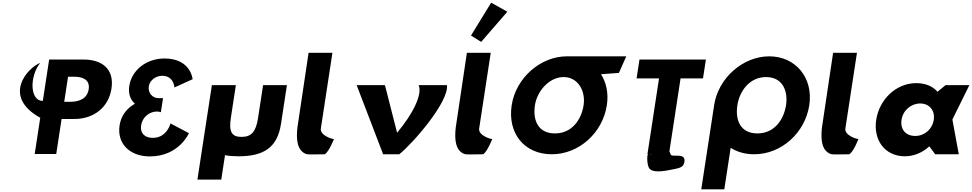

<svg xmlns="http://www.w3.org/2000/svg" viewBox="-20 -1145 7214 1425"><path d="M456.6 -389.5 485.1 -575.6H530.1C593 -575.6 649.3 -554.4 638.2 -482.1C627.3 -410.7 564.6 -389.5 501.7 -389.5ZM278.7 -271 237.5 -1.9H397.3L437.1 -262H533.1C670 -262 785.2 -342.7 807.3 -487.2C829.6 -632.6 737.5 -703.1 600.7 -703.1H344.8L297.8 -396.2C202 -394.8 197 -576.7 278.6 -678C187.1 -645 -9.2 -430.2 278.7 -271Z M1274.4 -495.8 1409.5 -557C1409.5 -557 1397.4 -710.9 1201 -710.9C1067.6 -710.9 957.7 -625.9 939.5 -506.9C930.6 -449.1 947.7 -404.9 981.4 -375.1C921.9 -342 878.8 -288.4 867.5 -214.5C847 -80.2 941.9 15.9 1092.4 15.9C1308.3 15.9 1382.3 -156.7 1382.3 -156.7L1245.4 -228.9C1245.4 -228.9 1219.7 -121.8 1114.3 -121.8C1055.6 -121.8 1018.2 -155 1027.3 -214.5C1036.6 -274.8 1088.1 -317.3 1144.2 -317.3C1161.2 -317.3 1174 -312.2 1174 -312.2L1190 -416.8H1155.2C1112.7 -416.8 1076.7 -454.2 1084.6 -505.2C1091.4 -550.2 1138 -582.5 1183.1 -582.5C1271.5 -582.5 1274.4 -495.8 1274.4 -495.8Z M1730.5 -513H1552.5L1445.2 188H1622.2L1650 6.6C1679 12.3 1712.6 15 1750.7 15C1942.7 15 2039.3 -54 2065.6 -226L2109.5 -513H1932.5L1895.2 -269C1879.7 -168 1846.7 -129 1772.7 -129C1698.7 -129 1677.7 -168 1693.2 -269Z M2187.5 -199C2177.1 -108.5 2185.8 -28.9 2249.5 -3C2267.4 4.3 2307 0 2391.1 0C2423.1 -21.3 2458.3 -113 2458.3 -113C2443.1 -113 2354.5 -140.2 2361.2 -191L2447.2 -753H2270.2Z M2837.1 -513H2627.1L2823.6 0H2943.6C3056.1 -91.8 3313.6 -394.7 3297.1 -513H3087.1C3117.5 -445 3042.2 -295.8 2927.1 -160Z M3475.7 -881.2 3551.2 -834.1 3745.4 -1058 3625.4 -1125.2ZM3362.5 -199C3352.1 -108.5 3360.8 -28.9 3424.5 -3C3442.4 4.3 3482 0 3566.1 0C3598.1 -21.3 3633.3 -113 3633.3 -113C3618.1 -113 3529.5 -140.2 3536.2 -191L3622.2 -753H3445.2Z M4628.3 -727 4186.3 -726.9C3993.5 -726.6 3808.9 -568.6 3777.6 -363.9C3746.3 -159.1 3868.1 -0.1 4075.5 -0.1C4277 -0.1 4452.6 -159.1 4484 -363.9C4497.5 -452.3 4480.2 -531.9 4440.7 -594L4573.5 -604ZM4163.2 -573C4271.2 -573 4327.4 -468.5 4311.4 -363.9C4295.4 -259.4 4226.7 -154.8 4099.2 -154.8C3968.3 -154.8 3934.2 -259.4 3950.2 -363.9C3966.1 -468.4 4055.2 -573 4163.2 -573Z M4824.6 -1.1C4816 -0.1 4807.3 -0.1 4798.7 -1.6ZM4704.6 -562.9H4871.2L4785.4 -1.9L4789.3 -1.8C4779.7 9.2 4781.9 87 4801.5 108C4835.7 144.6 4938.8 119 4993.5 108C5024.4 102 5051.1 93.7 5058.4 63C5078.2 -21 4963.8 28.7 4957 0C4954.8 -9.2 4951.8 -16 4948.1 -20.9L5031 -562.9H5197.6L5219.1 -703.1H4726.1Z M5280 -363.9C5279.4 -359.8 5278.8 -355.7 5278.3 -351.7L5184.7 260H5355.7L5402.9 -48.1C5450.3 -17.5 5509.4 -0.1 5577.9 -0.1C5779.4 -0.1 5955 -159.1 5986.4 -363.9C6017.7 -568.8 5883.8 -726.9 5689.2 -726.9C5496.2 -726.9 5311.4 -568.8 5280 -363.9ZM5452.6 -363.9C5468.6 -468.5 5542.4 -573 5665.6 -573C5789.7 -573 5829.8 -468.5 5813.8 -363.9C5797.8 -259.4 5729.1 -154.8 5601.6 -154.8C5470.7 -154.8 5436.6 -259.4 5452.6 -363.9Z M6080.5 -199C6070.1 -108.5 6078.8 -28.9 6142.5 -3C6160.4 4.3 6200 0 6284.1 0C6316.1 -21.3 6351.3 -113 6351.3 -113C6336.1 -113 6247.5 -140.2 6254.2 -191L6340.2 -753H6163.2Z M6671.2 -256C6682 -327 6742.7 -377 6809.7 -377C6875.7 -377 6921 -327 6910.2 -256C6899.5 -186 6841.8 -136 6772.8 -136C6700.8 -136 6660.5 -186 6671.2 -256ZM6483.2 -256C6460.2 -106 6546.7 15 6696.7 15C6766.7 15 6831.4 -16 6875.9 -58H6877.9L6921 0H7096L7048.5 -258L7174.5 -513H6997.5L6938 -464C6902.3 -505 6848.8 -528 6779.8 -528C6629.8 -528 6506.1 -406 6483.2 -256Z"/></svg>

Font: Sztylet
Style: BdObl
Weight: 700
Foundry: Cannot Into Space Fonts, PlusOne Fonts
Version: Version 0.12